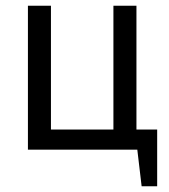

<svg xmlns="http://www.w3.org/2000/svg" viewBox="-20 -520 588 667"><path d="M526 127H472L457 0H77V-500H157V-70H374V-500H454V-70H526Z"/></svg>

Font: PT Sans
Style: Regular
Weight: 400
Version: Version 2.003W OFL; ttfautohint (v1.6)